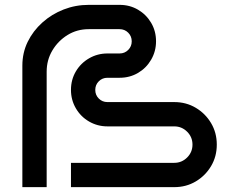

<svg xmlns="http://www.w3.org/2000/svg" viewBox="-20 -770 934 790"><path d="M872 -175Q872 -126 848.5 -86.5Q825 -47 785.5 -23.5Q746 0 697 0H272V-100H697Q728 -100 750 -122Q772 -144 772 -175Q772 -206 750 -228Q728 -250 697 -250H422Q381 -250 346.5 -270Q312 -290 292 -324.5Q272 -359 272 -400Q272 -442 292 -476Q312 -510 346.5 -530Q381 -550 422 -550H472Q493 -550 507.5 -564.5Q522 -579 522 -600Q522 -621 507.5 -635.5Q493 -650 472 -650H345Q297 -650 258 -626Q219 -602 195.5 -562.5Q172 -523 172 -475V0H72V-500Q72 -553 94 -598Q116 -643 154.5 -677.5Q193 -712 242 -731Q291 -750 345 -750H472Q514 -750 548 -730Q582 -710 602 -676Q622 -642 622 -600Q622 -559 602 -524.5Q582 -490 548 -470Q514 -450 472 -450H422Q401 -450 386.5 -435.5Q372 -421 372 -400Q372 -379 386.5 -364.5Q401 -350 422 -350H697Q746 -350 785.5 -326.5Q825 -303 848.5 -263.5Q872 -224 872 -175Z"/></svg>

Font: Bruno Ace
Style: Regular
Weight: 400
Version: Version 1.100; ttfautohint (v1.8.4.7-5d5b);gftools[0.9.27]